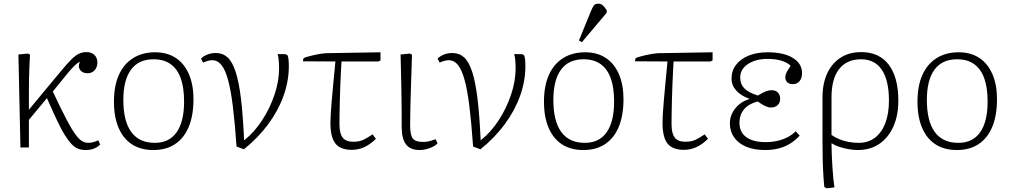

<svg xmlns="http://www.w3.org/2000/svg" viewBox="-20 -801 5486 1043"><path d="M445 14Q422 14 403.5 6.5Q385 -1 368 -19Q351 -37 333 -66Q321 -84 304 -118Q287 -152 269 -192Q251 -232 235 -268L137 -150V0H91L80 -505L132 -510L143 -504Q141 -465 139.5 -433.5Q138 -402 137.5 -370Q137 -338 137 -298.5Q137 -259 137 -205L308 -411Q344 -455 367.5 -478Q391 -501 409.5 -509.5Q428 -518 450 -518Q477 -518 493 -502.5Q509 -487 509 -461Q509 -436 494 -419.5Q479 -403 456 -403Q428 -403 415 -421.5Q402 -440 414 -465Q408 -464 397 -455Q386 -446 371 -430Q356 -414 337 -390L267 -304Q286 -263 303.5 -227Q321 -191 337.5 -159.5Q354 -128 371 -99Q387 -73 401 -56.5Q415 -40 429.5 -32.5Q444 -25 460 -25Q472 -25 487.5 -29Q503 -33 514 -39L524 -16Q515 -6 502 1Q489 8 475 11Q461 14 445 14Z M813 14Q745 14 697.5 -16.5Q650 -47 624.5 -106Q599 -165 599 -249Q599 -334 625.5 -393.5Q652 -453 702.5 -485Q753 -517 823 -517Q888 -517 934.5 -486.5Q981 -456 1006 -398.5Q1031 -341 1031 -262Q1031 -174 1005.5 -112.5Q980 -51 931.5 -18.5Q883 14 813 14ZM821 -25Q899 -25 939.5 -82.5Q980 -140 980 -249Q980 -326 961.5 -376.5Q943 -427 906.5 -453Q870 -479 814 -479Q733 -479 691.5 -422.5Q650 -366 650 -258Q650 -143 693 -84Q736 -25 821 -25Z M1305 10 1265 -5Q1256 -133 1245 -222.5Q1234 -312 1218.5 -368Q1203 -424 1182 -449Q1161 -474 1134 -474Q1113 -474 1083 -461L1072 -483Q1088 -498 1108.5 -505.5Q1129 -513 1153 -513Q1190 -513 1216 -489.5Q1242 -466 1260 -411Q1278 -356 1289 -265Q1300 -174 1306 -40H1308Q1362 -83 1404.5 -148.5Q1447 -214 1471.5 -287.5Q1496 -361 1496 -429Q1496 -454 1494 -475Q1492 -496 1488 -507H1531L1542 -501Q1546 -491 1547.5 -476Q1549 -461 1549 -441Q1549 -360 1520 -279.5Q1491 -199 1436.5 -125.5Q1382 -52 1305 10Z M1891 13Q1829 13 1802 -21.5Q1775 -56 1775 -134Q1775 -148 1776.5 -178.5Q1778 -209 1782 -253Q1786 -297 1791 -351.5Q1796 -406 1802 -467L1625 -468L1629 -485Q1639 -490 1654 -494Q1669 -498 1686 -502Q1703 -506 1719.5 -508.5Q1736 -511 1750 -512L2047 -517V-473L2036 -467H1835Q1834 -445 1832 -410Q1830 -375 1828.5 -334Q1827 -293 1826 -253Q1825 -213 1824.5 -179.5Q1824 -146 1824 -127Q1824 -76 1841.5 -53.5Q1859 -31 1899 -31Q1935 -31 1959 -44Q1983 -57 2004 -71L2022 -47Q1992 -17 1959.5 -2Q1927 13 1891 13Z M2260 14Q2209 14 2185.5 -16.5Q2162 -47 2162 -114Q2162 -138 2162 -169.5Q2162 -201 2161.5 -236Q2161 -271 2160.5 -307.5Q2160 -344 2159 -379.5Q2158 -415 2157.5 -447Q2157 -479 2156 -505L2206 -510L2218 -504Q2217 -466 2215.5 -422Q2214 -378 2212.5 -332.5Q2211 -287 2210 -245Q2209 -203 2208.5 -171Q2208 -139 2208 -121Q2208 -67 2222.5 -48.5Q2237 -30 2278 -30Q2295 -30 2308.5 -33Q2322 -36 2346 -45L2357 -23Q2348 -12 2332 -4Q2316 4 2297.5 9Q2279 14 2260 14Z M2590 10 2550 -5Q2541 -133 2530 -222.5Q2519 -312 2503.5 -368Q2488 -424 2467 -449Q2446 -474 2419 -474Q2398 -474 2368 -461L2357 -483Q2373 -498 2393.5 -505.5Q2414 -513 2438 -513Q2475 -513 2501 -489.5Q2527 -466 2545 -411Q2563 -356 2574 -265Q2585 -174 2591 -40H2593Q2647 -83 2689.5 -148.5Q2732 -214 2756.5 -287.5Q2781 -361 2781 -429Q2781 -454 2779 -475Q2777 -496 2773 -507H2816L2827 -501Q2831 -491 2832.5 -476Q2834 -461 2834 -441Q2834 -360 2805 -279.5Q2776 -199 2721.5 -125.5Q2667 -52 2590 10Z M3149 14Q3081 14 3033.5 -16.5Q2986 -47 2960.5 -106Q2935 -165 2935 -249Q2935 -334 2961.5 -393.5Q2988 -453 3038.5 -485Q3089 -517 3159 -517Q3224 -517 3270.5 -486.5Q3317 -456 3342 -398.5Q3367 -341 3367 -262Q3367 -174 3341.5 -112.5Q3316 -51 3267.5 -18.5Q3219 14 3149 14ZM3157 -25Q3235 -25 3275.5 -82.5Q3316 -140 3316 -249Q3316 -326 3297.5 -376.5Q3279 -427 3242.5 -453Q3206 -479 3150 -479Q3069 -479 3027.5 -422.5Q2986 -366 2986 -258Q2986 -143 3029 -84Q3072 -25 3157 -25ZM3141 -572 3125 -581 3189 -738Q3198 -759 3205 -770Q3212 -781 3230 -781Q3244 -781 3254 -772.5Q3264 -764 3276 -745V-732Z M3695 13Q3633 13 3606 -21.5Q3579 -56 3579 -134Q3579 -148 3580.5 -178.5Q3582 -209 3586 -253Q3590 -297 3595 -351.5Q3600 -406 3606 -467L3429 -468L3433 -485Q3443 -490 3458 -494Q3473 -498 3490 -502Q3507 -506 3523.5 -508.5Q3540 -511 3554 -512L3851 -517V-473L3840 -467H3639Q3638 -445 3636 -410Q3634 -375 3632.5 -334Q3631 -293 3630 -253Q3629 -213 3628.5 -179.5Q3628 -146 3628 -127Q3628 -76 3645.5 -53.5Q3663 -31 3703 -31Q3739 -31 3763 -44Q3787 -57 3808 -71L3826 -47Q3796 -17 3763.5 -2Q3731 13 3695 13Z M4135 14Q4077 14 4034.5 -3.5Q3992 -21 3968.5 -54Q3945 -87 3945 -131Q3945 -176 3975 -213Q4005 -250 4052 -263V-264Q4006 -280 3980 -308.5Q3954 -337 3954 -374Q3954 -417 3978.5 -449Q4003 -481 4047 -499Q4091 -517 4150 -517Q4237 -517 4287 -486.5Q4337 -456 4337 -403Q4337 -377 4323.5 -360.5Q4310 -344 4288 -344Q4268 -344 4257 -354Q4246 -364 4246 -381Q4246 -389 4248.5 -397Q4251 -405 4257.5 -416Q4264 -427 4275 -444Q4256 -462 4224.5 -471.5Q4193 -481 4150 -481Q4085 -481 4043 -453Q4001 -425 4001 -380Q4001 -344 4023.5 -321Q4046 -298 4097 -282Q4125 -299 4140.5 -305Q4156 -311 4171 -311Q4193 -311 4205.5 -298.5Q4218 -286 4218 -264Q4218 -243 4204.5 -230Q4191 -217 4168 -217Q4154 -217 4137.5 -224.5Q4121 -232 4096 -250Q4047 -237 4022 -207.5Q3997 -178 3997 -133Q3997 -83 4034 -56Q4071 -29 4138 -29Q4172 -29 4201.5 -35.5Q4231 -42 4256 -54.5Q4281 -67 4303 -88L4324 -64Q4300 -38 4271.5 -20.5Q4243 -3 4209.5 5.5Q4176 14 4135 14Z M4471 222 4458 215Q4455 188 4452.5 146.5Q4450 105 4449 56.5Q4448 8 4448 -39V-271Q4448 -347 4473.5 -402Q4499 -457 4546 -487.5Q4593 -518 4658 -518Q4756 -518 4808 -449.5Q4860 -381 4860 -254Q4860 -173 4832.5 -112.5Q4805 -52 4756 -19Q4707 14 4640 14Q4616 14 4588 9Q4560 4 4536 -4.5Q4512 -13 4499 -22H4497Q4497 6 4498.5 39.5Q4500 73 4502 107.5Q4504 142 4507 170.5Q4510 199 4513 217ZM4645 -25Q4696 -25 4733 -53Q4770 -81 4789.5 -132.5Q4809 -184 4809 -255Q4809 -364 4770.5 -421.5Q4732 -479 4658 -479Q4580 -479 4538.5 -426Q4497 -373 4497 -272V-68Q4515 -55 4539 -45Q4563 -35 4590 -30Q4617 -25 4645 -25Z M5178 14Q5110 14 5062.5 -16.5Q5015 -47 4989.5 -106Q4964 -165 4964 -249Q4964 -334 4990.5 -393.5Q5017 -453 5067.5 -485Q5118 -517 5188 -517Q5253 -517 5299.5 -486.5Q5346 -456 5371 -398.5Q5396 -341 5396 -262Q5396 -174 5370.5 -112.5Q5345 -51 5296.5 -18.5Q5248 14 5178 14ZM5186 -25Q5264 -25 5304.5 -82.5Q5345 -140 5345 -249Q5345 -326 5326.5 -376.5Q5308 -427 5271.5 -453Q5235 -479 5179 -479Q5098 -479 5056.5 -422.5Q5015 -366 5015 -258Q5015 -143 5058 -84Q5101 -25 5186 -25Z"/></svg>

Font: Literata 18pt ExtraLight
Style: Regular
Weight: 250
Designer: Latin by Veronika Burian and Jose Scaglione. Greek by Irene Vlachou. Cyrillic by Vera Evstafieva.
Foundry: TypeTogether
Version: Version 3.103;gftools[0.9.29]